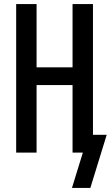

<svg xmlns="http://www.w3.org/2000/svg" viewBox="-20 -755 548 950"><path d="M336 175 390 0H339V-334H161V0H60V-735H161V-422H339V-735H440V-88H508L427 175Z"/></svg>

Font: Iosevka Curly Semibold
Style: Regular
Weight: 600
Monospace: yes
Designer: Belleve Invis
Foundry: Belleve Invis
Version: Version 22.1.2; ttfautohint (v1.8.4)